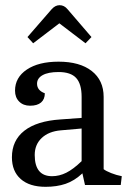

<svg xmlns="http://www.w3.org/2000/svg" viewBox="-20 -714 510 741"><path d="M26 -107Q26 -172 74 -209.5Q122 -247 213 -253L295 -259V-340Q295 -390 274 -413Q253 -436 206 -436Q166 -436 144.5 -424Q123 -412 123 -391Q123 -365 153 -354Q153 -331 138.5 -318.5Q124 -306 96 -306Q70 -306 54 -322Q38 -338 38 -364Q38 -415 83.5 -445.5Q129 -476 206 -476Q288 -476 334 -440Q380 -404 380 -340V-61Q389 -54 409 -46Q429 -38 450 -34L446 0H308L298 -45Q267 -16 233 -4.5Q199 7 156 7Q94 7 60 -23Q26 -53 26 -107ZM295 -92V-218L215 -211Q168 -207 141 -181.5Q114 -156 114 -116Q114 -34 181 -34Q209 -34 236 -47.5Q263 -61 295 -92ZM179 -678Q193 -694 210 -694Q228 -694 241 -678L333 -571L310 -547L209 -624L108 -547L86 -571Z"/></svg>

Font: Caladea
Style: Regular
Weight: 400
Designer: Carolina Giovagnoli and Andres Torresi
Foundry: Carolina Giovagnoli & Andres Torresi
Version: Version 1.001